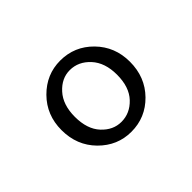

<svg xmlns="http://www.w3.org/2000/svg" viewBox="-60 -846 362 362"><g transform="rotate(-45 121.0 -665.0)"><path d="M120.5 -570Q83.5 -570 56.5 -597.2Q29.5 -624.5 29.5 -665.5Q29.5 -705.5 56.5 -732.8Q83.5 -760 120.5 -760Q158.5 -760 185.2 -732.8Q212 -705.5 212 -665.5Q212 -624.5 185.2 -597.2Q158.5 -570 120.5 -570ZM120.5 -596.5Q143.5 -596.5 160.5 -614.5Q177.5 -632.5 177.5 -665.5Q177.5 -697.5 160.5 -716Q143.5 -734.5 120.5 -734.5Q98.5 -734.5 81.8 -716Q65 -697.5 65 -665.5Q65 -632.5 81.8 -614.5Q98.5 -596.5 120.5 -596.5Z"/></g></svg>

Font: Imbue Thin 10pt ExtraLight
Style: Regular
Weight: 250
Version: Version 1.102